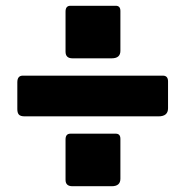

<svg xmlns="http://www.w3.org/2000/svg" viewBox="-20 -706 642 665"><path d="M397 -87Q397 -61 367 -61H231Q207 -61 207 -83V-223Q207 -243 224 -243H381Q397 -243 397 -225ZM562 -331Q562 -303 529 -303H66Q51 -303 45.5 -309Q40 -315 40 -328V-421Q40 -444 59 -444H544Q562 -444 562 -424ZM397 -530Q397 -504 367 -504H231Q207 -504 207 -527V-666Q207 -686 224 -686H381Q397 -686 397 -668Z"/></svg>

Font: Libre Franklin Black
Style: Regular
Weight: 900
Designer: Pablo Impallari, Rodrigo Fuenzalida, Nhung Nguyen
Foundry: Impallari Type
Version: Version 3.000